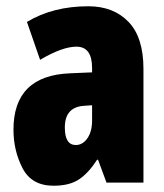

<svg xmlns="http://www.w3.org/2000/svg" viewBox="-20 -583 525 613"><path d="M274 -198Q274 -163 259 -141.5Q244 -120 222 -120Q187 -120 187 -176Q187 -240 246 -245L274 -247ZM66 -513 108 -392Q179 -434 224 -434Q274 -434 274 -366V-352L204 -349Q23 -342 23 -169Q23 -102 52 -46Q81 10 151 10Q202 10 232.5 -10.5Q263 -31 290 -73H293L320 0H438V-363Q438 -464 390 -513.5Q342 -563 262 -563Q149 -563 66 -513Z"/></svg>

Font: Noto Sans Display Condensed Black
Style: Regular
Weight: 900
Width: 3
Designer: Monotype Design team
Foundry: Monotype Imaging Inc.
Version: 1.000